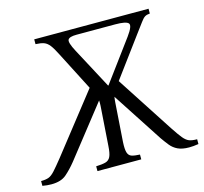

<svg xmlns="http://www.w3.org/2000/svg" viewBox="-137 -775 945 889"><g transform="rotate(-15 335.0 -330.5)"><path d="M225 0V-23Q254 -24 270.5 -28.5Q287 -33 294.5 -49Q302 -65 304 -100L317 -287Q318 -302 317 -314L126 -71Q101 -40 75.5 -18Q50 4 4 4Q-6 4 -17 3Q-28 2 -39 0V-23Q-17 -23 -3 -28Q11 -33 27 -50.5Q43 -68 71 -103L290 -382L196 -565Q179 -599 167 -614.5Q155 -630 140.5 -635.5Q126 -641 100 -642V-665H648V-642Q633 -641 624 -635.5Q615 -630 603.5 -614Q592 -598 567 -565L428 -377L606 -103Q629 -68 643 -51Q657 -34 671 -28.5Q685 -23 709 -23V0Q696 2 685 3Q674 4 664 4Q631 4 610 -6Q589 -16 575 -33.5Q561 -51 547 -71L390 -312Q388 -302 387 -287L374 -100Q372 -65 377 -49Q382 -33 396 -28.5Q410 -24 435 -23V0ZM377 -370 521 -565Q554 -610 543 -622.5Q532 -635 480 -635H295Q260 -635 253.5 -622.5Q247 -610 271 -565L375 -370Z"/></g></svg>

Font: Bona Nova
Style: Italic
Weight: 400
Italic angle: -4°
Designer: Mateusz Machalski
Foundry: Capitalics
Version: Version 4.001; ttfautohint (v1.8.3)